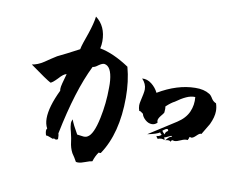

<svg xmlns="http://www.w3.org/2000/svg" viewBox="-75 -825 1150 892"><g transform="rotate(10 500.0 -379.0)"><path d="M345 -38Q343 -38 340 -38Q337 -38 334 -39Q329 -49 323 -58Q317 -67 311 -76Q299 -99 296 -126Q295 -139 287 -172Q283 -186 281.5 -196.5Q280 -207 280 -213Q280 -219 285 -231Q294 -206 318 -165Q322 -165 341 -162Q357 -159 367 -165Q394 -179 411 -260Q426 -331 426 -404Q426 -414 426 -422.5Q426 -431 425 -439Q419 -505 386 -510Q376 -511 359 -499Q344 -487 334 -487Q273 -364 231 -155Q234 -148 234 -129Q230 -125 225 -125Q219 -125 215 -129Q212 -126 209 -126Q208 -126 201 -129Q196 -131 189 -133.5Q182 -136 176 -136Q168 -162 176 -168Q165 -188 165 -215Q165 -269 205 -352Q204 -355 204 -362Q204 -370 208.5 -387.5Q213 -405 221 -433Q207 -431 186 -407Q163 -383 154 -381Q144 -386 119 -403Q94 -420 54 -449Q67 -451 81 -456.5Q95 -462 110 -472Q123 -481 136.5 -490Q150 -499 163 -507Q180 -515 205.5 -528Q231 -541 263 -558Q265 -570 271.5 -589.5Q278 -609 288 -637Q305 -687 309 -720Q358 -683 358 -612Q358 -604 357 -595Q356 -586 354 -578Q418 -566 493 -516Q511 -450 511 -373Q511 -204 441 -100Q439 -98 431 -100Q418 -83 409 -55Q398 -54 377.5 -46Q357 -38 345 -38ZM751 -207Q746 -216 725 -210L737 -223Q744 -230 754 -232Q753 -235 749 -235Q748 -235 740 -231Q734 -228 727.5 -225Q721 -222 718 -223Q719 -222 720 -218.5Q721 -215 722 -210Q709 -218 689 -210Q689 -212 686 -215Q681 -219 683 -223Q693 -222 705 -232Q700 -234 696 -242Q683 -232 638 -223L766 -305Q803 -329 817.5 -362Q832 -395 828 -432Q808 -433 786 -423Q764 -413 738 -394Q723 -387 699 -365Q701 -356 699 -336Q697 -331 685 -317Q674 -303 674 -294Q674 -290 676 -284Q665 -273 651 -273Q634 -273 619.5 -286Q605 -299 602 -313Q601 -313 598 -316Q595 -318 591 -321Q587 -324 583 -323Q578 -336 578 -349Q578 -358 581.5 -372.5Q585 -387 588 -402.5Q591 -418 591 -426Q591 -452 570 -474Q594 -476 615 -459.5Q636 -443 647 -420Q736 -473 821 -474Q862 -475 889 -458Q897 -454 907 -437Q915 -425 928 -420Q934 -402 934 -384Q934 -356 917 -320L886 -268Q879 -271 865 -257Q851 -243 843 -243Q840 -243 834 -245Q834 -240 828 -229Q815 -231 798 -223Q779 -214 768 -214Q765 -214 757 -216Q754 -215 751 -207ZM718 -236Q719 -246 725 -250.5Q731 -255 731 -255Q731 -263 725 -263Q719 -263 705 -252Q706 -246 718 -236Z"/></g></svg>

Font: Yuji Hentaigana Akari
Style: Regular
Weight: 400
Designer: Kataoka Yuji
Foundry: Kinuta Font Factory
Version: Version 3.002